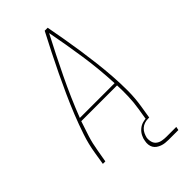

<svg xmlns="http://www.w3.org/2000/svg" viewBox="-271 -809 1043 1043"><g transform="rotate(-45 250.0 -287.5)"><path d="M16 0 28 -74Q37 -131 56 -187.5Q75 -244 97 -299Q119 -354 144 -409Q169 -464 195 -518.5Q221 -573 248.5 -627Q276 -681 304 -735H327Q337 -681 346.5 -627Q356 -573 364 -518.5Q372 -464 378.5 -409.5Q385 -355 389 -299Q393 -243 393 -186.5Q393 -130 384 -74L372 0H352L364 -74Q371 -117 372.5 -160.5Q374 -204 372 -247H97Q82 -204 68.5 -161Q55 -118 48 -74L35 0ZM371 -265Q366 -378 349.5 -489Q333 -600 312 -709Q255 -600 201.5 -489Q148 -378 104 -265ZM361 160Q348 160 335 158.5Q322 157 310 152.5Q298 148 288 141Q278 134 272 123.5Q266 113 264.5 100Q263 87 266 73Q268 57 276.5 40.5Q285 24 299 12Q313 0 330 -5Q347 -10 364 -10L363 0Q349 0 335.5 4.5Q322 9 311 19Q300 29 294 42Q288 55 285 68Q283 85 287.5 100.5Q292 116 304 125Q316 134 332 137Q348 140 365 140H440L436 160Z"/></g></svg>

Font: Iosevka Curly Thin Oblique
Style: Regular
Weight: 100
Italic angle: -9°
Monospace: yes
Designer: Belleve Invis
Foundry: Belleve Invis
Version: Version 11.1.0; ttfautohint (v1.8.3)